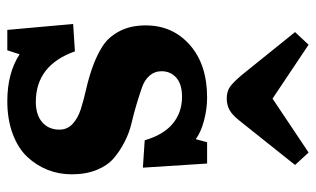

<svg xmlns="http://www.w3.org/2000/svg" viewBox="-188 -654 856 520"><g transform="rotate(90 240.0 -394.0)"><path d="M247.1 -580.1Q227.5 -580.1 215.1 -588.9Q202.6 -597.7 182.1 -622.1L66.9 -765.1L101.1 -801.8L247.1 -704.1L393.1 -801.8L426.8 -765.1L306.2 -613.8Q290.5 -594.2 277.1 -587.2Q263.7 -580.1 247.1 -580.1ZM61 14.2 44.9 -164.1 119.1 -168.9Q156.7 -63 255.9 -63Q291 -63 311 -80.3Q331.1 -97.7 331.1 -127Q331.1 -148.4 315.4 -162.8Q299.8 -177.2 274.9 -185.1Q250 -192.9 220 -199.7Q189.9 -206.5 159.9 -217.3Q129.9 -228 105 -243.9Q80.1 -259.8 64.5 -289.6Q48.8 -319.3 48.8 -360.8Q48.8 -433.6 101.8 -480.2Q154.8 -526.9 244.1 -526.9Q275.9 -526.9 307.4 -518.3Q338.9 -509.8 356.9 -496.1L365.2 -526.9H422.9L434.1 -353L359.9 -357.9Q345.2 -408.7 314.9 -433.8Q284.7 -459 242.2 -459Q208 -459 190.4 -443.4Q172.9 -427.7 172.9 -403.8Q172.9 -384.8 184.8 -371.1Q196.8 -357.4 216.6 -350.6Q236.3 -343.8 261.2 -336.2Q286.1 -328.6 312.5 -322.5Q338.9 -316.4 363.8 -303.7Q388.7 -291 408.4 -274.2Q428.2 -257.3 440.2 -228Q452.1 -198.7 452.1 -160.2Q452.1 -126 440.2 -95.5Q428.2 -64.9 405 -40Q381.8 -15.1 342.8 -0.5Q303.7 14.2 253.9 14.2Q178.2 14.2 127 -19L116.2 14.2Z"/></g></svg>

Font: Literata Book
Style: Bold
Weight: 700
Designer: Latin by Veronika Burian and Jose Scaglione. Greek by Irene Vlachou. Cyrillic by Vera Evstafieva
Foundry: TypeTogether
Version: Version 2.003;PS 002.003;hotconv 1.0.88;makeotf.lib2.5.64775